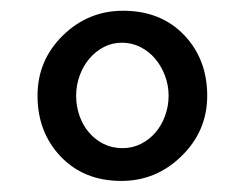

<svg xmlns="http://www.w3.org/2000/svg" viewBox="-20 -736 449 352"><path d="M204.6 -464.4Q222.7 -464.4 238.3 -472.2Q253.9 -480 265.1 -493.2Q276.4 -506.3 282.7 -523.9Q289.1 -541.5 289.1 -560.5Q289.1 -579.6 282.5 -597.2Q275.9 -614.7 264.6 -628.2Q253.4 -641.6 237.5 -649.7Q221.7 -657.7 203.6 -657.7Q185.5 -657.7 170.2 -649.7Q154.8 -641.6 143.6 -628.2Q132.3 -614.7 126 -597.2Q119.6 -579.6 119.6 -560.5Q119.6 -541.5 125.7 -523.9Q131.8 -506.3 143.1 -493.2Q154.3 -480 169.9 -472.2Q185.5 -464.4 204.6 -464.4ZM48.8 -560.5Q48.8 -625.5 95.2 -670.9Q141.6 -716.3 205.6 -716.3Q274.9 -716.3 317.4 -671.9Q359.9 -627.4 359.9 -560.5Q359.9 -496.1 313.2 -450.2Q266.6 -404.3 202.6 -404.3Q133.8 -404.3 91.3 -449Q48.8 -493.7 48.8 -560.5Z"/></svg>

Font: SirinStencil
Style: Regular
Weight: 400
Designer: Olga Karpushina (okarpush@gmail.com)
Foundry: Cyreal (www.cyreal.org)
Version: Version 1.002